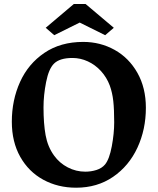

<svg xmlns="http://www.w3.org/2000/svg" viewBox="-20 -897 768 935"><path d="M385.3 -692.9Q468.3 -692.9 538.1 -654.1Q607.9 -615.2 649.2 -542.2Q690.4 -469.2 690.4 -372.1Q690.4 -266.6 649.2 -177.7Q607.9 -88.9 530.8 -35.9Q453.6 17.1 350.6 17.1Q262.2 17.1 190.9 -21.7Q119.6 -60.5 78.6 -133.3Q37.6 -206.1 37.6 -304.2Q37.6 -409.2 77.6 -497.8Q117.7 -586.4 196.3 -639.6Q274.9 -692.9 385.3 -692.9ZM395.5 -61Q423.8 -61 450 -69.3Q476.1 -77.6 491.7 -96.2Q512.7 -122.1 524.4 -184.6Q536.1 -247.1 536.1 -301.3Q536.1 -364.3 531.7 -404.8Q527.3 -445.3 514.6 -480.5Q499.5 -520.5 471.7 -551Q443.8 -581.5 407.7 -598.1Q371.6 -614.7 333 -614.7Q271 -614.7 243.2 -587.4Q217.3 -562 204.6 -497.6Q191.9 -433.1 191.9 -374Q191.9 -294.9 202.1 -238.5Q212.4 -182.1 243.2 -139.6Q270 -102.5 310.1 -81.8Q350.1 -61 395.5 -61ZM202.6 -761.7 339.4 -877.4H397L534.2 -761.7L492.2 -725.6L368.2 -787.1L244.1 -725.6Z"/></svg>

Font: Vesper Libre
Style: Bold
Weight: 700
Designer: Robert Keller & Kimya Gandhi
Foundry: Mota Italic
Version: Version 1.058